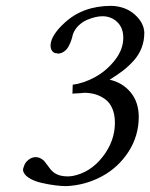

<svg xmlns="http://www.w3.org/2000/svg" viewBox="-20 -630 516 660"><path d="M332 -574.2Q320.8 -574.2 307.1 -571Q293.5 -567.9 278.3 -561.3Q263.2 -554.7 250.2 -542.2Q237.3 -529.8 231 -513.2Q228.5 -502.9 226.3 -495.6Q224.1 -488.3 219.5 -478Q214.8 -467.8 209.7 -461.4Q204.6 -455.1 196.3 -450.4Q188 -445.8 178.2 -445.8Q176.8 -446.8 175.8 -446.8Q165 -446.8 159.4 -454.6Q153.8 -462.4 153.8 -473.1Q153.8 -502.4 189.9 -540Q191.9 -541.5 201.2 -550.8Q264.2 -609.9 362.8 -609.9Q411.1 -608.4 442.9 -580.3Q474.6 -552.2 476.1 -518.1Q476.1 -489.7 466.8 -465.6Q457.5 -441.4 439.5 -421.4Q421.4 -401.4 402.8 -387.2Q384.3 -373 356.9 -356Q400.9 -346.2 428.7 -313Q456.5 -279.8 457 -229Q457 -163.1 421.9 -108.6Q386.7 -54.2 330.1 -23.7Q273.4 6.8 208 9.8Q191.9 9.8 169.9 7.1Q147.9 4.4 122.3 -1.5Q96.7 -7.3 78.6 -19Q60.5 -30.8 59.1 -45.9Q59.1 -51.3 62 -57.1Q65.4 -70.8 77.4 -80.3Q89.4 -89.8 102.1 -89.8Q111.8 -89.8 119.9 -85.4Q127.9 -81.1 132.1 -76.4Q136.2 -71.8 143.1 -62Q149.9 -52.2 153.8 -47.9Q171.9 -25.4 206.1 -23.9Q213.9 -22.9 229 -24.9Q290.5 -36.6 332.8 -90.8Q375 -145 375 -208Q375 -235.8 366.2 -256.6Q357.4 -277.3 342 -288.6Q326.7 -299.8 309.6 -305.2Q292.5 -310.5 272.9 -311Q265.1 -311 261.2 -310.1Q253.4 -310.1 229 -308.1L230 -338.9Q269 -343.8 308.6 -366Q348.1 -388.2 376 -424.6Q403.8 -460.9 403.8 -500Q403.8 -534.2 383.1 -554.2Q362.3 -574.2 332 -574.2Z"/></svg>

Font: Common Serif News
Style: Italic
Weight: 450
Italic angle: -12°
Designer: Philipp H. Poll, Khaled Hosny
Foundry: Stefan Peev, Context Ltd.
Version: Version 1.026